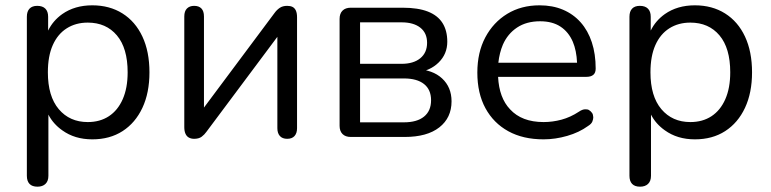

<svg xmlns="http://www.w3.org/2000/svg" viewBox="-20 -515 2899 722"><path d="M310 -56Q356 -56 389.5 -78Q423 -100 441.5 -142Q460 -184 460 -243Q460 -334 419.5 -382Q379 -430 310 -430Q265 -430 231 -408.5Q197 -387 178.5 -345.5Q160 -304 160 -243Q160 -153 201 -104.5Q242 -56 310 -56ZM121 187Q101 187 91 176.5Q81 166 81 146V-452Q81 -472 91 -482.5Q101 -493 120 -493Q140 -493 150.5 -482.5Q161 -472 161 -452V-400Q179 -437 214 -462Q261 -495 327 -495Q392 -495 440.5 -464.5Q489 -434 515.5 -377.5Q542 -321 542 -243Q542 -166 515.5 -109.5Q489 -53 441 -22Q393 9 327 9Q261 9 214 -25Q180 -49 162 -84V146Q162 166 151 176.5Q140 187 121 187Z M710 7Q699 7 690.5 2.5Q682 -2 677.5 -12Q673 -22 673 -37V-453Q673 -473 683 -483Q693 -493 710 -493Q728 -493 737.5 -483Q747 -473 747 -453V-77H722L1013 -467Q1021 -478 1032 -485.5Q1043 -493 1060 -493Q1072 -493 1080 -489Q1088 -485 1092.5 -475.5Q1097 -466 1097 -450V-33Q1097 -14 1087.5 -3.5Q1078 7 1060 7Q1042 7 1032.5 -3.5Q1023 -14 1023 -33V-410H1048L756 -19Q749 -9 738.5 -1Q728 7 710 7Z M1299 0Q1279 0 1268 -11Q1257 -22 1257 -42V-444Q1257 -464 1268 -475Q1279 -486 1299 -486H1494Q1552 -486 1589 -471.5Q1626 -457 1644 -428.5Q1662 -400 1662 -358Q1662 -312 1629.5 -280Q1597 -248 1545 -242V-255Q1607 -253 1642.5 -220Q1678 -187 1678 -134Q1678 -72 1632 -36Q1586 0 1502 0ZM1334 -55H1499Q1548 -55 1574.5 -76.5Q1601 -98 1601 -138Q1601 -178 1574.5 -199Q1548 -220 1499 -220H1334ZM1334 -275H1490Q1535 -275 1560.5 -296Q1586 -317 1586 -354Q1586 -391 1560.5 -411Q1535 -431 1490 -431H1334Z M2024 9Q1947 9 1891.5 -21.5Q1836 -52 1805.5 -108Q1775 -164 1775 -242Q1775 -318 1805 -374.5Q1835 -431 1887.5 -463Q1940 -495 2009 -495Q2058 -495 2097 -478.5Q2136 -462 2163.5 -431Q2191 -400 2205.5 -356Q2220 -312 2220 -257Q2220 -241 2211 -233.5Q2202 -226 2185 -226H1853Q1857 -147 1898 -104Q1942 -56 2024 -56Q2058 -56 2091.5 -65Q2125 -74 2157 -95Q2170 -104 2181 -104Q2182 -104 2188 -103.5Q2194 -103 2201 -96.5Q2208 -90 2209.5 -83.5Q2211 -77 2211 -74Q2211 -67 2207.5 -58Q2204 -49 2191 -41Q2158 -17 2113 -4Q2068 9 2024 9ZM2134 -358Q2118 -395 2087.5 -415Q2057 -435 2011 -435Q1960 -435 1924.5 -411.5Q1889 -388 1871 -347Q1858 -316 1854 -279H2150Q2148 -325 2134 -358Z M2576 -56Q2622 -56 2655.5 -78Q2689 -100 2707.5 -142Q2726 -184 2726 -243Q2726 -334 2685.5 -382Q2645 -430 2576 -430Q2531 -430 2497 -408.5Q2463 -387 2444.5 -345.5Q2426 -304 2426 -243Q2426 -153 2467 -104.5Q2508 -56 2576 -56ZM2387 187Q2367 187 2357 176.5Q2347 166 2347 146V-452Q2347 -472 2357 -482.5Q2367 -493 2386 -493Q2406 -493 2416.5 -482.5Q2427 -472 2427 -452V-400Q2445 -437 2480 -462Q2527 -495 2593 -495Q2658 -495 2706.5 -464.5Q2755 -434 2781.5 -377.5Q2808 -321 2808 -243Q2808 -166 2781.5 -109.5Q2755 -53 2707 -22Q2659 9 2593 9Q2527 9 2480 -25Q2446 -49 2428 -84V146Q2428 166 2417 176.5Q2406 187 2387 187Z"/></svg>

Font: Nunito
Style: Regular
Weight: 400
Designer: Vernon Adams
Foundry: Vernon Adams
Version: Version 3.602